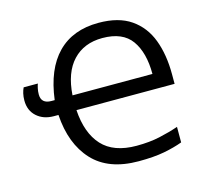

<svg xmlns="http://www.w3.org/2000/svg" viewBox="-105 -847 1059 979"><g transform="rotate(-15 424.5 -357.5)"><path d="M494 -725Q600 -725 665 -680Q730 -635 759.5 -556.5Q789 -478 789 -375V-324H271Q279 -201 339.5 -135Q400 -69 521 -69Q589 -69 643.5 -81Q698 -93 744 -109V-27Q701 -11 646 -0.5Q591 10 511 10Q352 10 269 -79.5Q186 -169 176 -324H152Q97 -324 62 -355.5Q27 -387 27 -440Q27 -460 31 -477Q35 -494 41 -506H116Q113 -499 109.5 -483.5Q106 -468 106 -451Q106 -402 160 -402H177Q197 -561 277.5 -643Q358 -725 494 -725ZM493 -645Q396 -645 337.5 -583Q279 -521 271 -402H693Q693 -515 646.5 -580Q600 -645 493 -645Z"/></g></svg>

Font: Noto Sans Historical
Style: Regular
Weight: 400
Designer: Monotype Design Team
Foundry: Monotype Imaging Inc.
Version: Version 2.013; ttfautohint (v1.8.4.7-5d5b)